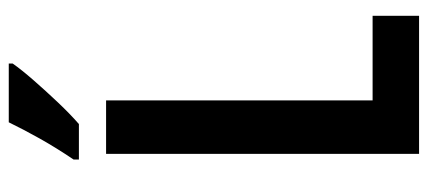

<svg xmlns="http://www.w3.org/2000/svg" viewBox="-289 -687 976 438"><g transform="rotate(-90 199.0 -468.0)"><path d="M67 0V-714H189V-106H382V0ZM273 -927Q259 -907 235 -879.5Q211 -852 184.5 -824Q158 -796 135 -776H54V-788Q81 -828 102 -865.5Q123 -903 139 -936H273Z"/></g></svg>

Font: Noto Sans Bengali ExtraCondensed SemiBold
Style: Regular
Weight: 600
Width: 2
Designer: Joana Ranito - Universal Thirst; Jelle Bosma - Monotype Design Team
Foundry: Universal Thirst ehf.
Version: Version 3.000; ttfautohint (v1.8.4.7-5d5b)